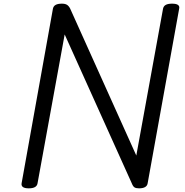

<svg xmlns="http://www.w3.org/2000/svg" viewBox="-20 -1014 1009 1048"><path d="M137 14Q93 14 98 -14L269 -967Q272 -981 284 -987.5Q296 -994 318 -994Q336 -994 346 -987.5Q356 -981 363 -967L724 -165L870 -967Q873 -981 885 -987.5Q897 -994 919 -994Q964 -994 958 -967L786 -14Q784 0 772 7Q760 14 739 14Q723 14 714.5 9Q706 4 699 -14L333 -826L185 -14Q183 0 171 7Q159 14 137 14Z"/></svg>

Font: Playwrite DE VA
Style: Regular
Weight: 400
Designer: Veronika Burian, José Scaglione
Foundry: TypeTogether
Version: Version 1.002